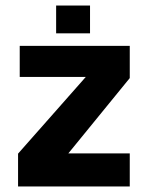

<svg xmlns="http://www.w3.org/2000/svg" viewBox="-20 -671 532 691"><path d="M45 0V-118L316 -425L331 -394H51V-506H447V-390L195 -81L190 -119H447V0ZM182 -551V-651H304V-551Z"/></svg>

Font: Maven Pro
Style: Bold
Weight: 700
Designer: Joe Prince
Foundry: Joe Prince
Version: Version 2.103